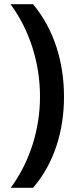

<svg xmlns="http://www.w3.org/2000/svg" viewBox="-20 -734 364 912"><path d="M284 -274C284 -437 238 -593 137 -714H30C122 -589 170 -433 170 -275C170 -120 122 34 31 158H137C238 41 284 -113 284 -274Z"/></svg>

Font: Noto Sans Tai Tham SemiBold
Style: Regular
Weight: 600
Designer: Monotype Design Team 2013. Revised by David WIlliams 2020
Foundry: Monotype Imaging Inc.
Version: Version 2.002